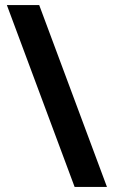

<svg xmlns="http://www.w3.org/2000/svg" viewBox="-20 -734 446 754"><path d="M134 -714 400 0H273L7 -714Z"/></svg>

Font: Noto Sans UI
Style: Bold
Weight: 700
Designer: Monotype Design Team
Foundry: Monotype Imaging Inc.
Version: Version 1.901